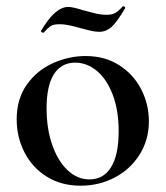

<svg xmlns="http://www.w3.org/2000/svg" viewBox="-20 -577 526 610"><path d="M33 -198Q33 -263 65.5 -308.5Q98 -354 148.5 -376.5Q199 -399 252 -399Q313 -399 358.5 -370Q404 -341 428.5 -293.5Q453 -246 453 -192Q453 -132 423 -85Q393 -38 343.5 -12.5Q294 13 236 13Q175 13 129 -15.5Q83 -44 58 -92.5Q33 -141 33 -198ZM357 -160Q357 -227 338 -276.5Q319 -326 287.5 -352Q256 -378 219 -378Q175 -378 151.5 -341.5Q128 -305 128 -233Q128 -168 146 -116.5Q164 -65 195 -36Q226 -7 264 -7Q309 -7 333 -46Q357 -85 357 -160ZM370 -557H372Q375 -557 377 -554.5Q379 -552 377 -550Q351 -506 334 -491Q317 -476 296 -476Q280 -476 261.5 -481Q243 -486 238 -487Q221 -492 203 -496Q185 -500 169 -500Q150 -500 141.5 -494.5Q133 -489 118 -473H117Q114 -473 111.5 -475.5Q109 -478 111 -480Q155 -555 197 -555Q211 -555 246 -544Q251 -543 274.5 -536.5Q298 -530 319 -530Q336 -530 346.5 -536Q357 -542 370 -557Z"/></svg>

Font: Cormorant Garamond SemiBold
Style: Regular
Weight: 600
Designer: Christian Thalmann (Catharsis Fonts)
Version: Version 3.000